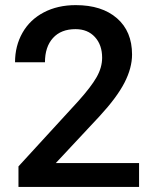

<svg xmlns="http://www.w3.org/2000/svg" viewBox="-20 -741 608 761"><path d="M531.2 0H53.2V-81.5L290 -339.8Q341.3 -397 363 -435.3Q384.8 -473.6 384.8 -512.2Q384.8 -563 356.2 -594.2Q327.6 -625.5 279.3 -625.5Q221.7 -625.5 189.9 -590.3Q158.2 -555.2 158.2 -494.1H39.6Q39.6 -559.1 69.1 -611.1Q98.6 -663.1 153.6 -691.9Q208.5 -720.7 280.3 -720.7Q383.8 -720.7 443.6 -668.7Q503.4 -616.7 503.4 -524.9Q503.4 -471.7 473.4 -413.3Q443.4 -355 375 -280.8L201.2 -94.7H531.2Z"/></svg>

Font: Roboto Medium
Style: Regular
Weight: 500
Designer: Google
Version: Version 2.134; 2016; ttfautohint (v1.6)